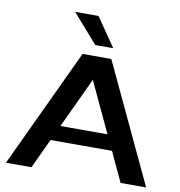

<svg xmlns="http://www.w3.org/2000/svg" viewBox="-93 -966 987 1052"><g transform="rotate(10 400.0 -440.0)"><path d="M10 0 320 -660H480L790 0H648L571 -165H229L152 0ZM269 -250H531L400 -530ZM240 -880H370L480 -720H380Z"/></g></svg>

Font: Xolonium
Style: Regular
Weight: 400
Designer: Severin Meyer
Version: Version 4.2